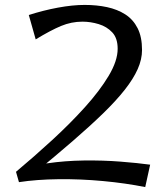

<svg xmlns="http://www.w3.org/2000/svg" viewBox="-20 -728 675 780"><path d="M116 -21 45 -30Q119 -92 192 -159Q265 -226 325 -292.5Q385 -359 421.5 -420Q458 -481 458 -530Q458 -573 436 -596.5Q414 -620 381 -630Q348 -640 315 -640Q270 -640 228 -622.5Q186 -605 125 -568L97 -667Q156 -686 215.5 -697Q275 -708 324 -708Q373 -708 415 -699Q457 -690 489 -669.5Q521 -649 539 -613.5Q557 -578 557 -525Q557 -487 539.5 -447.5Q522 -408 487 -363.5Q452 -319 399 -267.5Q346 -216 275.5 -155Q205 -94 116 -21ZM570 32Q490 16 398.5 7.5Q307 -1 218 0Q129 1 57 12L45 -30Q100 -54 172 -64.5Q244 -75 321 -76Q398 -77 468.5 -71.5Q539 -66 590 -59Z"/></svg>

Font: Marhey Light
Style: Regular
Weight: 300
Designer: Nur Syamsi & Bustanul Arifin
Foundry: Namelatype
Version: Version 1.000